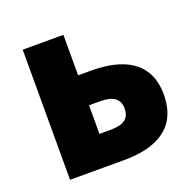

<svg xmlns="http://www.w3.org/2000/svg" viewBox="-105 -679 804 789"><g transform="rotate(-20 297.0 -284.5)"><path d="M72 0H308C446 0 554 -49 554 -198C554 -342 446 -392 308 -392H250V-569H72ZM250 -136V-261H300C357 -261 383 -239 383 -199C383 -156 357 -136 300 -136Z"/></g></svg>

Font: ChiuKong Gothic MN Heavy
Style: Regular
Weight: 900
Designer: Ryoko NISHIZUKA 西塚涼子 (kana, bopomofo & ideographs); Paul D. Hunt (Latin, Greek & Cyrillic); Sandoll Communications 산돌커뮤니
Foundry: Adobe
Version: Version 1.300